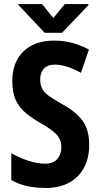

<svg xmlns="http://www.w3.org/2000/svg" viewBox="-20 -922 490 952"><path d="M388.7 -324.2Q422.4 -277.8 422.4 -204.1Q422.4 -106.9 366.2 -48.8Q337.4 -19.5 297.9 -4.9Q257.3 9.8 208 10.3Q207 9.8 206.1 9.8Q157.2 9.8 115.7 1Q75.2 -7.8 36.1 -28.8V-162.1Q76.7 -139.6 118.7 -125.5Q163.6 -110.4 203.1 -110.4Q243.7 -110.4 264.2 -133.8Q284.2 -157.2 284.2 -191.4Q284.2 -229 261.2 -254.4Q241.7 -276.9 180.7 -312Q140.6 -335 108.9 -360.8Q76.7 -387.2 59.1 -423.8Q41 -461.9 41 -520.5Q41 -612.8 96.2 -667Q151.4 -720.7 249 -720.7Q295.9 -720.7 339.4 -709Q381.8 -697.3 420.9 -676.3L381.3 -561Q308.6 -601.6 251 -601.6Q215.8 -601.6 197.3 -581.1Q179.2 -560.5 179.2 -528.3Q179.2 -502.4 188.5 -483.4Q197.8 -464.8 221.2 -447.3Q244.6 -430.2 286.6 -406.7Q355.5 -369.1 388.7 -324.2ZM244.6 -832.5 301.3 -901.9H418.5V-896.5L287.6 -759.3H201.7L71.3 -897.5V-901.9H188.5Z"/></svg>

Font: MAUL Condensed Bold
Style: Condensed Bold
Weight: 700
Designer: MAUL
Version: Version 1.0; 2020; ttfautohint (v1.8.3)